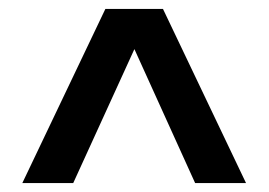

<svg xmlns="http://www.w3.org/2000/svg" viewBox="-20 -545 602 430"><path d="M531 -135 345 -525H216L30 -135H144L281 -435L417 -135Z"/></svg>

Font: Juman SemiBold
Style: Regular
Weight: 600
Designer: Bandar Raffah (Arabic) Julieta Ulanovsky (Latin)
Foundry: Caramella
Version: Version 5.022;PS 005.022;hotconv 1.0.88;makeotf.lib2.5.64775